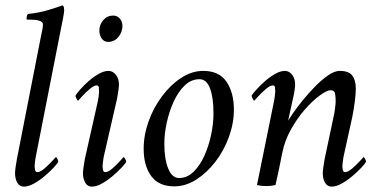

<svg xmlns="http://www.w3.org/2000/svg" viewBox="-20 -689 1421 715"><path d="M131 -546Q134 -560 137 -575Q140 -590 140 -598Q140 -607 129 -611Q118 -615 104.5 -615.5Q91 -616 82 -616Q81 -616 80 -616Q78 -619 79.5 -626.5Q81 -634 84 -637Q125 -641 161 -652Q197 -663 213 -669Q217 -667 218 -661Q219 -655 219 -650Q219 -644 214.5 -619.5Q210 -595 206 -577L113 -104Q112 -101 110.5 -88.5Q109 -76 109 -72Q109 -65 110.5 -56.5Q112 -48 119 -48Q130 -48 145.5 -61.5Q161 -75 174 -89Q187 -103 188 -104Q190 -104 193.5 -97.5Q197 -91 197 -86Q193 -79 179 -64Q165 -49 146 -33Q127 -17 106.5 -5.5Q86 6 69 6Q53 6 44.5 -8.5Q36 -23 36 -45Q36 -51 38 -66Q40 -81 43 -97Z M345 -315Q346 -320 347.5 -331.5Q349 -343 349 -347Q349 -348 349 -349Q349 -356 348 -363.5Q347 -371 340 -371Q330 -371 314 -357.5Q298 -344 285.5 -330Q273 -316 271 -314Q269 -314 265 -321.5Q261 -329 261 -333Q265 -340 278 -355Q291 -370 309 -386Q327 -402 347 -413.5Q367 -425 384 -425Q400 -425 411.5 -410.5Q423 -396 423 -374Q423 -368 421 -353Q419 -338 416 -322L366 -104Q365 -97 363.5 -86.5Q362 -76 362 -72Q362 -65 363.5 -56.5Q365 -48 372 -48Q383 -48 398.5 -61.5Q414 -75 426.5 -89Q439 -103 440 -104Q442 -104 446 -97.5Q450 -91 450 -86Q446 -79 432 -64Q418 -49 399 -33Q380 -17 359.5 -5.5Q339 6 322 6Q306 6 297.5 -8.5Q289 -23 289 -45Q289 -51 291 -66Q293 -81 296 -97ZM401 -631Q417 -631 426.5 -619.5Q436 -608 436 -592Q436 -570 421 -551.5Q406 -533 383 -533Q367 -533 358.5 -546Q350 -559 350 -575Q350 -597 364.5 -614Q379 -631 401 -631Z M737 -425Q796 -425 823.5 -384.5Q851 -344 851 -281Q851 -230 832.5 -179Q814 -128 782 -86.5Q750 -45 710.5 -20Q671 5 629 5Q571 5 543 -33.5Q515 -72 515 -135Q515 -186 533.5 -237.5Q552 -289 584 -331.5Q616 -374 655.5 -399.5Q695 -425 737 -425ZM723 -394Q692 -394 668 -371Q644 -348 627 -311Q610 -274 601 -232.5Q592 -191 592 -154Q592 -96 606.5 -61Q621 -26 647 -26Q677 -26 701 -49.5Q725 -73 741.5 -110Q758 -147 766.5 -188.5Q775 -230 775 -267Q775 -326 762 -360Q749 -394 723 -394Z M1071 -322 1053 -240Q1057 -247 1071.5 -268Q1086 -289 1107.5 -315.5Q1129 -342 1153.5 -367Q1178 -392 1202 -408.5Q1226 -425 1245 -425Q1279 -425 1292 -407.5Q1305 -390 1305 -360Q1305 -338 1301 -308.5Q1297 -279 1292 -254L1259 -104Q1258 -97 1256.5 -86.5Q1255 -76 1255 -72Q1255 -65 1256.5 -56.5Q1258 -48 1265 -48Q1276 -48 1291.5 -61.5Q1307 -75 1320 -89Q1333 -103 1334 -104Q1336 -104 1339.5 -97.5Q1343 -91 1343 -86Q1339 -79 1325 -64Q1311 -49 1292 -33Q1273 -17 1252.5 -5.5Q1232 6 1215 6Q1199 6 1190.5 -8.5Q1182 -23 1182 -45Q1182 -51 1184 -66Q1186 -81 1189 -97L1223 -258Q1225 -265 1227.5 -284Q1230 -303 1230 -311Q1230 -330 1227.5 -341.5Q1225 -353 1211 -353Q1198 -353 1171.5 -334Q1145 -315 1116 -282Q1087 -249 1063.5 -207Q1040 -165 1031 -119Q1024 -84 1019 -59.5Q1014 -35 1006 0Q990 4 971 4Q953 4 937 0L1001 -315Q1002 -320 1003.5 -331.5Q1005 -343 1005 -347Q1005 -348 1005 -349Q1005 -356 1004 -363.5Q1003 -371 996 -371Q986 -371 970 -357.5Q954 -344 941.5 -330Q929 -316 927 -314Q925 -314 921 -321.5Q917 -329 917 -333Q921 -340 934.5 -355Q948 -370 966 -386Q984 -402 1004 -413.5Q1024 -425 1041 -425Q1057 -425 1068 -410.5Q1079 -396 1079 -374Q1079 -368 1077 -353Q1075 -338 1071 -322Z"/></svg>

Font: Amiri
Style: Italic
Weight: 400
Italic angle: 10°
Designer: Khaled Hosny
Version: Version 0.113